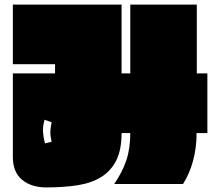

<svg xmlns="http://www.w3.org/2000/svg" viewBox="-20 -757 960 837"><path d="M778 45H478Q513 -6 530.5 -57.5Q548 -109 548 -177H510Q510 -104 487 -58Q464 -12 421.5 14.5Q379 41 318.5 50.5Q258 60 182 60Q116 60 76 26.5Q36 -7 36 -73V-437H220V-477H36V-737H510V-437H548V-737H838V-437H884V-177H837Q837 -112 821.5 -55.5Q806 1 778 45ZM205 -224 174 -235Q166 -205 167.5 -181.5Q169 -158 176 -132L205 -139Q199 -165 199.5 -182.5Q200 -200 205 -224Z"/></svg>

Font: ChangwonDangamAsac Bold
Style: Regular
Weight: 700
Designer: Choi Chi-young, Lee Youngbeen, Kim Jungjin, Yoon Jihee, Han Dohee
Foundry: YoonDesign Inc.
Version: Version 1.010;Build 20210623